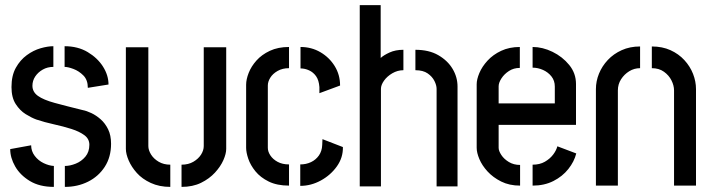

<svg xmlns="http://www.w3.org/2000/svg" viewBox="-20 -727 2785 752"><path d="M234 5V-77Q254 -77 276.5 -86Q299 -95 314.5 -113.5Q330 -132 330 -160Q330 -183 310.5 -197.5Q291 -212 259.5 -222Q228 -232 191.5 -240Q155 -248 122 -259Q103 -266 80.5 -280Q58 -294 41.5 -319.5Q25 -345 25 -386Q25 -431 42 -461.5Q59 -492 85 -511Q111 -530 139 -538Q167 -546 189 -546V-465Q166 -465 147.5 -454.5Q129 -444 118 -427.5Q107 -411 107 -391Q107 -367 128.5 -351.5Q150 -336 194 -324Q238 -312 303 -296Q319 -293 338 -284Q357 -275 374.5 -259.5Q392 -244 403.5 -220.5Q415 -197 415 -164Q415 -112 390.5 -74Q366 -36 325 -15.5Q284 5 234 5ZM191 5Q135 5 97 -18Q59 -41 39.5 -75Q20 -109 20 -143L102 -158Q102 -135 116 -116.5Q130 -98 151 -88Q172 -78 191 -77ZM324 -383Q324 -414 306.5 -431.5Q289 -449 267.5 -457Q246 -465 233 -465V-546Q285 -546 323.5 -523Q362 -500 383.5 -466Q405 -432 405 -396Z M691 5V-82Q718 -82 737.5 -93.5Q757 -105 767.5 -121.5Q778 -138 778 -155V-542H866V-144Q866 -125 855 -100Q844 -75 822 -51Q800 -27 767.5 -11Q735 5 691 5ZM647 5Q604 5 570.5 -10.5Q537 -26 516 -49.5Q495 -73 484 -98.5Q473 -124 473 -144V-542H561V-155Q561 -139 571.5 -122Q582 -105 601.5 -93.5Q621 -82 647 -82Z M1112 0Q1065 0 1032.5 -16Q1000 -32 980.5 -56Q961 -80 952.5 -105Q944 -130 944 -148V-395Q944 -416 954 -441.5Q964 -467 984.5 -490Q1005 -513 1037 -528Q1069 -543 1112 -543V-460Q1086 -460 1067 -449Q1048 -438 1038.5 -422.5Q1029 -407 1029 -392V-148Q1029 -133 1039 -118Q1049 -103 1067.5 -93Q1086 -83 1112 -83ZM1156 1V-83Q1179 -83 1198 -92Q1217 -101 1229 -118Q1241 -135 1242 -159L1243 -182L1323 -151Q1324 -110 1299.5 -75.5Q1275 -41 1236.5 -20Q1198 1 1156 1ZM1231 -362V-386Q1229 -413 1218 -428.5Q1207 -444 1190.5 -451.5Q1174 -459 1157 -459V-543Q1200 -543 1235 -522.5Q1270 -502 1291 -468Q1312 -434 1312 -392Z M1389 3V-707H1471V-500Q1483 -511 1506 -521.5Q1529 -532 1560 -532V-452Q1537 -452 1516.5 -440Q1496 -428 1484 -411Q1472 -394 1472 -379V3ZM1690 3V-379Q1690 -393 1681.5 -410Q1673 -427 1655 -439.5Q1637 -452 1607 -452V-532Q1660 -532 1696.5 -511Q1733 -490 1752.5 -457.5Q1772 -425 1772 -388V3Z M2017 0Q1975 0 1943 -16Q1911 -32 1889.5 -55.5Q1868 -79 1857.5 -104Q1847 -129 1847 -148V-397Q1847 -416 1857.5 -441Q1868 -466 1889.5 -489.5Q1911 -513 1943 -528Q1975 -543 2016 -543V-461Q1992 -461 1973.5 -449Q1955 -437 1944 -420Q1933 -403 1933 -389V-322H2153V-388Q2153 -411 2140 -427.5Q2127 -444 2107 -453Q2087 -462 2066 -462V-543Q2105 -543 2144 -524Q2183 -505 2209.5 -472.5Q2236 -440 2236 -398V-238H1933V-148Q1933 -136 1943.5 -120Q1954 -104 1973 -92.5Q1992 -81 2017 -81ZM2066 0V-82Q2094 -82 2114 -93.5Q2134 -105 2146.5 -121.5Q2159 -138 2163 -154L2237 -126Q2229 -94 2206 -65Q2183 -36 2147.5 -18Q2112 0 2066 0Z M2314 -378Q2314 -409 2326 -438.5Q2338 -468 2360.5 -492Q2383 -516 2415 -530.5Q2447 -545 2487 -545V-460Q2464 -460 2444.5 -448Q2425 -436 2412.5 -416.5Q2400 -397 2400 -373V0H2314ZM2620 -373Q2620 -392 2610 -412Q2600 -432 2580.5 -446Q2561 -460 2533 -460V-545Q2574 -545 2606 -530.5Q2638 -516 2660.5 -491.5Q2683 -467 2694.5 -437.5Q2706 -408 2706 -378V0H2620Z"/></svg>

Font: Stick No Bills ExtraLight Medium
Style: Regular
Weight: 500
Version: Version 2.000